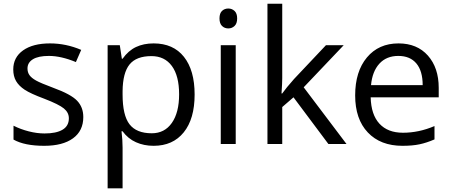

<svg xmlns="http://www.w3.org/2000/svg" viewBox="-20 -780 2449 1040"><path d="M431.2 -146Q431.2 -71.3 375.5 -30.8Q319.8 9.8 219.2 9.8Q112.8 9.8 53.2 -23.9V-99.1Q91.8 -79.6 136 -68.4Q180.2 -57.1 221.2 -57.1Q284.7 -57.1 318.8 -77.4Q353 -97.7 353 -139.2Q353 -170.4 325.9 -192.6Q298.8 -214.8 220.2 -245.1Q145.5 -272.9 114 -293.7Q82.5 -314.5 67.1 -340.8Q51.8 -367.2 51.8 -403.8Q51.8 -469.2 105 -507.1Q158.2 -544.9 251 -544.9Q337.4 -544.9 419.9 -509.8L391.1 -443.8Q310.5 -477.1 245.1 -477.1Q187.5 -477.1 158.2 -459Q128.9 -440.9 128.9 -409.2Q128.9 -387.7 139.9 -372.6Q150.9 -357.4 175.3 -343.8Q199.7 -330.1 269 -304.2Q364.3 -269.5 397.7 -234.4Q431.2 -199.2 431.2 -146Z M812 9.8Q759.8 9.8 716.6 -9.5Q673.3 -28.8 644 -68.8H638.2Q644 -22 644 20V240.2H563V-535.2H628.9L640.1 -461.9H644Q675.3 -505.9 716.8 -525.4Q758.3 -544.9 812 -544.9Q918.5 -544.9 976.3 -472.2Q1034.2 -399.4 1034.2 -268.1Q1034.2 -136.2 975.3 -63.2Q916.5 9.8 812 9.8ZM800.3 -476.1Q718.3 -476.1 681.6 -430.7Q645 -385.3 644 -286.1V-268.1Q644 -155.3 681.6 -106.7Q719.2 -58.1 802.2 -58.1Q871.6 -58.1 910.9 -114.3Q950.2 -170.4 950.2 -269Q950.2 -369.1 910.9 -422.6Q871.6 -476.1 800.3 -476.1Z M1256.8 0H1175.8V-535.2H1256.8ZM1168.9 -680.2Q1168.9 -708 1182.6 -720.9Q1196.3 -733.9 1216.8 -733.9Q1236.3 -733.9 1250.5 -720.7Q1264.6 -707.5 1264.6 -680.2Q1264.6 -652.8 1250.5 -639.4Q1236.3 -626 1216.8 -626Q1196.3 -626 1182.6 -639.4Q1168.9 -652.8 1168.9 -680.2Z M1508.8 -273.9Q1529.8 -303.7 1572.8 -352.1L1745.6 -535.2H1841.8L1625 -307.1L1856.9 0H1758.8L1569.8 -252.9L1508.8 -200.2V0H1428.7V-759.8H1508.8V-356.9Q1508.8 -330.1 1504.9 -273.9Z M2159.7 9.8Q2041 9.8 1972.4 -62.5Q1903.8 -134.8 1903.8 -263.2Q1903.8 -392.6 1967.5 -468.8Q2031.2 -544.9 2138.7 -544.9Q2239.3 -544.9 2297.9 -478.8Q2356.4 -412.6 2356.4 -304.2V-252.9H1987.8Q1990.2 -158.7 2035.4 -109.9Q2080.6 -61 2162.6 -61Q2249 -61 2333.5 -97.2V-24.9Q2290.5 -6.3 2252.2 1.7Q2213.9 9.8 2159.7 9.8ZM2137.7 -477.1Q2073.2 -477.1 2034.9 -435.1Q1996.6 -393.1 1989.7 -318.8H2269.5Q2269.5 -395.5 2235.4 -436.3Q2201.2 -477.1 2137.7 -477.1Z"/></svg>

Font: QFn1     
Style: Regular
Weight: 400
Foundry: Ascender Corporation
Version: Version 1.10